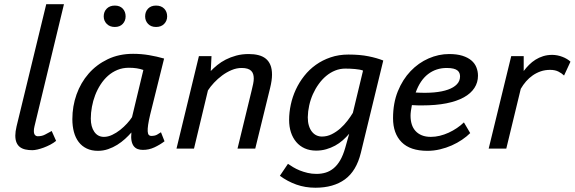

<svg xmlns="http://www.w3.org/2000/svg" viewBox="-20 -692 2676 894"><path d="M140.6 -104Q138.7 -97.2 138.2 -91.6Q137.7 -85.9 137.7 -82Q137.7 -69.3 142.8 -63.5Q147.9 -57.6 156.2 -57.6Q175.8 -57.6 190.4 -65.7Q205.1 -73.7 220.7 -82L241.2 -36.1Q229.5 -26.4 214.1 -18.3Q198.7 -10.3 183.3 -4.6Q168 1 154.1 4.2Q140.1 7.3 130.4 7.3Q112.3 7.3 97.7 3.9Q83 0.5 72.8 -7.3Q62.5 -15.1 56.9 -28.3Q51.3 -41.5 51.3 -61Q51.3 -78.6 57.1 -103.5L195.3 -672.4H277.8Z M316.9 0ZM679.2 -158.2Q672.4 -129.9 669.7 -110.8Q667 -91.8 667.7 -80.3Q668.5 -68.8 672.6 -64Q676.8 -59.1 683.6 -59.1Q701.2 -59.1 711.2 -64.9Q721.2 -70.8 729.5 -76.2L746.1 -34.2Q725.1 -18.1 699 -5.9Q672.9 6.3 644.5 5.9Q631.8 5.9 621.1 2Q610.4 -2 603 -11.2Q595.7 -20.5 592.5 -36.1Q589.4 -51.8 591.8 -75.2Q579.1 -60.5 562.5 -45.4Q545.9 -30.3 526.1 -17.8Q506.3 -5.4 483.6 2.4Q460.9 10.3 436 10.3Q406.2 10.3 383.8 -0.5Q361.3 -11.2 346.4 -30.8Q331.5 -50.3 324.2 -77.4Q316.9 -104.5 316.9 -137.2Q316.9 -197.3 336.4 -252.2Q356 -307.1 392.6 -349.1Q429.2 -391.1 481.7 -416.3Q534.2 -441.4 599.6 -441.4Q637.7 -441.4 673.8 -435.3Q710 -429.2 744.1 -419.4ZM463.9 -54.7Q482.9 -54.7 502.4 -64Q522 -73.2 539.6 -87.2Q557.1 -101.1 571.5 -116.9Q585.9 -132.8 594.7 -146.5L647.5 -366.2Q619.6 -376.5 580.1 -376.5Q551.3 -376.5 526.9 -366.5Q502.4 -356.4 482.9 -339.1Q463.4 -321.8 448.2 -298.3Q433.1 -274.9 423.1 -248.8Q413.1 -222.7 408 -194.6Q402.8 -166.5 402.8 -140.1Q402.8 -101.6 419.2 -78.1Q435.5 -54.7 463.9 -54.7ZM462.9 -615.7Q462.9 -637.7 477.1 -651.9Q491.2 -666 514.6 -666Q538.1 -666 551.5 -651.9Q564.9 -637.7 564.9 -615.7Q564.9 -595.2 551.5 -580.8Q538.1 -566.4 514.6 -566.4Q491.2 -566.4 477.1 -580.8Q462.9 -595.2 462.9 -615.7ZM655.8 -615.7Q655.8 -637.7 669.4 -651.9Q683.1 -666 706.5 -666Q730.5 -666 744.4 -651.9Q758.3 -637.7 758.3 -615.7Q758.3 -595.2 744.4 -580.8Q730.5 -566.4 706.5 -566.4Q683.1 -566.4 669.4 -580.8Q655.8 -595.2 655.8 -615.7Z M1085.9 0 1151.9 -271.5Q1155.8 -287.1 1158.7 -301.3Q1161.6 -315.4 1161.6 -326.2Q1161.6 -337.4 1158.9 -346.4Q1156.2 -355.5 1149.7 -362.1Q1143.1 -368.7 1132.1 -372.1Q1121.1 -375.5 1105 -375.5Q1081.5 -375.5 1058.3 -365.7Q1035.2 -356 1014.4 -340.6Q993.7 -325.2 976.6 -306.9Q959.5 -288.6 948.2 -271L883.3 0H801.8L906.2 -430.7H964.8L961.4 -361.3Q974.6 -375 991.9 -389.2Q1009.3 -403.3 1031.2 -414.6Q1053.2 -425.8 1079.8 -433.1Q1106.4 -440.4 1138.2 -440.4Q1163.1 -440.4 1183.3 -435.3Q1203.6 -430.2 1217.5 -418.9Q1231.4 -407.7 1239 -389.4Q1246.6 -371.1 1246.6 -344.2Q1246.6 -318.4 1237.8 -282.7L1168.5 0Z M1660.2 19.5Q1639.6 104 1586.2 143.1Q1532.7 182.1 1448.7 182.1Q1401.4 182.1 1360.1 167.5Q1318.8 152.8 1283.2 126.5L1320.8 70.8Q1331.1 78.1 1345 86.4Q1358.9 94.7 1375.7 101.6Q1392.6 108.4 1412.1 113Q1431.6 117.7 1453.6 117.7Q1476.6 117.7 1496.6 111.6Q1516.6 105.5 1533.7 91.3Q1550.8 77.1 1564.2 54Q1577.6 30.8 1587.4 -3.4L1606 -69.3Q1592.3 -53.2 1575.9 -38.8Q1559.6 -24.4 1540.3 -13.9Q1521 -3.4 1499 2.9Q1477.1 9.3 1452.1 9.3Q1422.4 9.3 1398.9 -1.2Q1375.5 -11.7 1359.4 -30.8Q1343.3 -49.8 1334.7 -75.9Q1326.2 -102.1 1326.2 -133.3Q1326.2 -168.5 1334 -204.8Q1341.8 -241.2 1357.4 -274.9Q1373 -308.6 1396.5 -338.4Q1419.9 -368.2 1450.7 -390.1Q1481.4 -412.1 1519.5 -425Q1557.6 -438 1602.5 -438Q1656.2 -438 1695.8 -429.9Q1735.4 -421.9 1764.6 -410.2ZM1479 -56.2Q1502.9 -56.2 1524.4 -66.9Q1545.9 -77.6 1564.5 -94Q1583 -110.4 1597.9 -129.9Q1612.8 -149.4 1623 -166.5L1670.4 -363.3Q1663.1 -366.2 1653.6 -367.9Q1644 -369.6 1633.1 -370.6Q1622.1 -371.6 1610.6 -372.1Q1599.1 -372.6 1587.9 -372.6Q1563 -372.6 1540.5 -363.5Q1518.1 -354.5 1498.8 -338.4Q1479.5 -322.3 1463.9 -300.5Q1448.2 -278.8 1437 -253.7Q1425.8 -228.5 1419.7 -200.9Q1413.6 -173.3 1413.1 -146Q1413.1 -124 1418.2 -107.2Q1423.3 -90.3 1432.4 -78.9Q1441.4 -67.4 1453.4 -61.8Q1465.3 -56.2 1479 -56.2Z M2169.4 -72.3Q2153.3 -56.2 2131.3 -41.3Q2109.4 -26.4 2083.5 -14.9Q2057.6 -3.4 2028.8 3.4Q2000 10.3 1970.2 10.3Q1890.1 10.3 1850.1 -30Q1810.1 -70.3 1810.1 -141.6Q1810.1 -211.9 1832.5 -267.1Q1855 -322.3 1891.8 -360.8Q1928.7 -399.4 1975.6 -419.9Q2022.5 -440.4 2071.3 -440.4Q2107.4 -440.4 2133.1 -432.4Q2158.7 -424.3 2174.8 -410.6Q2190.9 -397 2198.2 -378.4Q2205.6 -359.9 2205.6 -339.4Q2205.6 -308.1 2189 -282.5Q2172.4 -256.8 2139.9 -238.8Q2107.4 -220.7 2058.6 -210.9Q2009.8 -201.2 1945.3 -201.2Q1934.1 -201.2 1922.6 -201.4Q1911.1 -201.7 1897.9 -202.6Q1895 -188.5 1893.3 -175.5Q1891.6 -162.6 1891.6 -153.3Q1891.6 -131.3 1897.2 -113.3Q1902.8 -95.2 1914.6 -82.3Q1926.3 -69.3 1944.1 -62Q1961.9 -54.7 1986.3 -54.7Q2006.8 -54.7 2027.8 -59.8Q2048.8 -64.9 2069.1 -74.2Q2089.4 -83.5 2107.4 -95.7Q2125.5 -107.9 2140.1 -122.1ZM2060.1 -375.5Q2010.3 -375.5 1973.1 -346.9Q1936 -318.4 1915.5 -261.2Q1962.9 -258.3 2001 -261.7Q2039.1 -265.1 2065.9 -274.7Q2092.8 -284.2 2107.4 -299.6Q2122.1 -314.9 2122.1 -336.4Q2122.1 -343.8 2119.6 -350.8Q2117.2 -357.9 2110.6 -363.5Q2104 -369.1 2091.8 -372.3Q2079.6 -375.5 2060.1 -375.5Z M2606.4 -340.3Q2596.2 -350.6 2580.3 -358.6Q2564.5 -366.7 2541.5 -366.7Q2518.1 -366.7 2498 -359.9Q2478 -353 2460.7 -341.1Q2443.4 -329.1 2429.4 -313Q2415.5 -296.9 2404.8 -278.3L2337.4 0H2255.4L2360.4 -430.7H2418.5V-361.3Q2429.7 -376.5 2443.4 -390.1Q2457 -403.8 2473.4 -414.1Q2489.7 -424.3 2509 -430.4Q2528.3 -436.5 2551.3 -436.5Q2563 -436.5 2575.4 -434.1Q2587.9 -431.6 2599.1 -427.2Q2610.4 -422.9 2620.1 -417Q2629.9 -411.1 2636.2 -404.8Z"/></svg>

Font: PT Astra Sans
Style: Italic
Weight: 400
Italic angle: -16°
Designer: A.Korolkova, I. Chaeva
Foundry: ParaType Ltd
Version: Version 1.001; ttfautohint (v1.6)